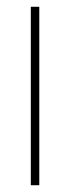

<svg xmlns="http://www.w3.org/2000/svg" viewBox="-20 -547 206 567"><path d="M96 0V-527H71V0Z"/></svg>

Font: Noto Sans Khmer UI ExtraCondensed Thin
Style: Regular
Weight: 100
Width: 2
Designer: Danh Hong and the Monotype Design Team
Foundry: Monotype Imaging Inc.
Version: Version 2.002